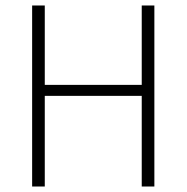

<svg xmlns="http://www.w3.org/2000/svg" viewBox="-20 -679 679 699"><path d="M97 0V-659H143V-370H496V-659H542V0H496V-330H143V0Z"/></svg>

Font: CV Source Sans Light
Style: Regular
Weight: 300
Designer: Paul D. Hunt
Foundry: Adobe Systems Incorporated
Version: Version 3.001